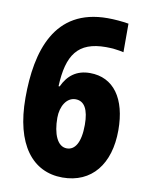

<svg xmlns="http://www.w3.org/2000/svg" viewBox="-83 -783 658 854"><g transform="rotate(10 246.0 -356.5)"><path d="M258 10C390 10 467 -87 467 -240C467 -383 406 -469 299 -469C239 -469 200 -439 176 -387H171C177 -529 222 -595 349 -595C376 -595 403 -592 429 -586V-715C399 -720 365 -723 334 -723C93 -723 35 -521 35 -311C35 -100 123 10 258 10ZM255 -121C212 -121 190 -176 190 -248C190 -300 216 -343 256 -343C296 -343 316 -307 316 -238C316 -157 291 -121 255 -121Z"/></g></svg>

Font: Noto Sans Gurmukhi Condensed ExtraBold
Style: Regular
Weight: 800
Width: 3
Designer: Jelle Bosma - Monotype Design Team
Foundry: Monotype Imaging Inc.
Version: Version 2.004